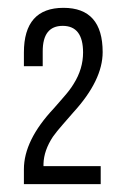

<svg xmlns="http://www.w3.org/2000/svg" viewBox="-20 -821 315 490"><path d="M242 -688Q242 -616 167 -534L140 -503Q125 -486 115 -472Q92 -437 91 -403V-397H237V-351H41V-389Q41 -463 117 -544L131 -560L144 -575Q159 -592 168 -607Q192 -645 192 -687Q192 -755 140 -755Q89 -755 89 -690V-652H41V-687Q41 -801 142 -801Q242 -801 242 -688Z"/></svg>

Font: Adderley Regular
Style: Regular
Weight: 400
Designer: gorohovskiy
Version: Version 1.003 November 13, 2017